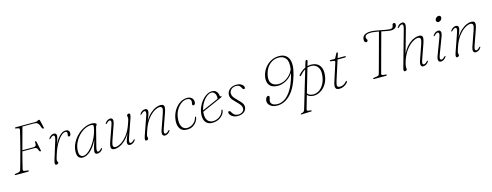

<svg xmlns="http://www.w3.org/2000/svg" viewBox="-25 -1710 7467 2913"><g transform="rotate(-15 3709.0 -253.5)"><path d="M194 -692Q196.5 -700 215 -700H523Q542.5 -700 554 -709.2Q565.5 -718.5 578 -718.5Q588.5 -718.5 592 -706.5L619.5 -589.5Q624 -572 610.5 -572Q602 -572 597.2 -577.8Q592.5 -583.5 586.5 -594.5L576 -624Q566.5 -653 547.2 -668.8Q528 -684.5 494 -684.5H311Q289.5 -605 265 -514.8Q240.5 -424.5 217 -337H394.5Q415 -337 426.8 -350Q438.5 -363 435 -403Q432.5 -417.5 443.5 -417.5Q454.5 -417.5 457.5 -405L487 -264.5Q489 -257 485.5 -253.5Q482 -250 477 -249.5Q466.5 -249 459.5 -265Q448.5 -297.5 437.2 -309Q426 -320.5 401 -320.5H212.5Q192.5 -244.5 175.2 -176.2Q158 -108 146.5 -57.5Q143 -44.5 147.5 -36.2Q152 -28 170 -26L203 -21.5Q232.5 -18.5 232.5 -11Q232.5 -6 226 -3Q219.5 0 202.5 0H24.5Q8.5 0 10 -9.5Q11 -15 17.2 -17.5Q23.5 -20 41.5 -22L67 -26Q99.5 -30.5 108 -59.5Q127.5 -126.5 149 -204.2Q170.5 -282 191.5 -361.8Q212.5 -441.5 230.8 -515Q249 -588.5 262 -647.5Q267 -671 243 -675L215 -680.5Q192.5 -684.5 194 -692Z M660 -391Q654 -393.5 660.5 -405.5Q674.5 -429.5 697.2 -443.2Q720 -457 743 -457Q760.5 -457 771.5 -447.2Q782.5 -437.5 782.5 -417.5Q782.5 -392.5 769.8 -355.2Q757 -318 743 -281.5Q766 -330.5 795.8 -370.2Q825.5 -410 858.8 -433.5Q892 -457 926.5 -457Q957 -457 971.5 -442Q986 -427 986 -402Q986 -380.5 978 -368Q970 -355.5 958 -355.5Q940.5 -355.5 940.5 -372.5Q940.5 -380.5 943 -388.2Q945.5 -396 945.5 -406Q945.5 -420 939.2 -428.8Q933 -437.5 917 -437.5Q888 -437.5 849 -401.5Q810 -365.5 771.5 -299.2Q733 -233 705 -142Q694 -107.5 688.2 -87.8Q682.5 -68 682.5 -53Q682.5 -40 688.2 -33.2Q694 -26.5 694 -16.5Q694 -7 684.5 0.5Q675 8 662 8Q643.5 8 639.8 -8.5Q636 -25 649 -67.5L737.5 -352.5Q751 -395.5 747.2 -413Q743.5 -430.5 727.5 -430.5Q718 -430.5 706 -423.8Q694 -417 677.5 -400Q666 -388.5 660 -391Z M1314.5 -97Q1303.5 -52.5 1307 -35.8Q1310.5 -19 1323.5 -19Q1342.5 -19 1373 -49.5Q1384.5 -61 1390.5 -58.5Q1396.5 -56 1390 -44Q1376 -20 1352.2 -6.2Q1328.5 7.5 1305.5 7.5Q1287.5 7.5 1276.8 -1.5Q1266 -10.5 1266 -31Q1266 -44 1269.5 -62Q1273 -80 1283.5 -115Q1294 -150 1314.5 -214Q1261.5 -105.5 1198.8 -49Q1136 7.5 1074.5 7.5Q1033 7.5 1009.5 -22Q986 -51.5 991 -120.5Q995.5 -185.5 1027.2 -245.8Q1059 -306 1108.5 -353.8Q1158 -401.5 1216.8 -429.2Q1275.5 -457 1333.5 -457Q1368.5 -457 1387.8 -448.2Q1407 -439.5 1407 -426.5Q1407 -417 1399.5 -409.2Q1392 -401.5 1389.5 -392.5ZM1027.5 -126.5Q1022.5 -66 1039.8 -40.8Q1057 -15.5 1090 -15.5Q1119 -15.5 1152.2 -37.8Q1185.5 -60 1218.8 -99Q1252 -138 1280.5 -187.8Q1309 -237.5 1329.2 -293Q1349.5 -348.5 1357 -404Q1361.5 -436 1322 -436Q1271.5 -436 1221.2 -410.5Q1171 -385 1129 -341.2Q1087 -297.5 1059.8 -242Q1032.5 -186.5 1027.5 -126.5Z M1903 -58.5Q1909 -56 1902.5 -44Q1888.5 -20 1865.8 -6.2Q1843 7.5 1820 7.5Q1802 7.5 1790.2 -2Q1778.5 -11.5 1778.5 -31Q1778.5 -42.5 1782 -58.2Q1785.5 -74 1795.5 -101.2Q1805.5 -128.5 1825 -174.5Q1785 -107.5 1740.2 -67.5Q1695.5 -27.5 1653.8 -10Q1612 7.5 1581.5 7.5Q1543.5 7.5 1530.2 -8.2Q1517 -24 1521.5 -54.2Q1526 -84.5 1541.5 -128.5L1620.5 -352.5Q1636 -395.5 1632.2 -413Q1628.5 -430.5 1612.5 -430.5Q1603 -430.5 1591 -423.8Q1579 -417 1562.5 -400Q1551 -388.5 1545 -391Q1539 -393.5 1545.5 -405.5Q1559.5 -429.5 1582.2 -443.2Q1605 -457 1628 -457Q1655.5 -457 1664.5 -432.8Q1673.5 -408.5 1656 -358L1574.5 -124.5Q1553 -63.5 1560.5 -41.2Q1568 -19 1600 -19Q1634.5 -19 1684 -49Q1733.5 -79 1783 -141.5Q1832.5 -204 1866 -300.5Q1878.5 -336 1884.2 -354.8Q1890 -373.5 1891.8 -382.2Q1893.5 -391 1893.5 -396.5Q1893.5 -408 1890.5 -413.5Q1887.5 -419 1887.5 -428.5Q1887.5 -441.5 1897 -449.2Q1906.5 -457 1919.5 -457Q1935.5 -457 1938.5 -440.5Q1941.5 -424 1926 -379.5L1827.5 -97Q1812.5 -54 1816.2 -36.5Q1820 -19 1835.5 -19Q1845.5 -19 1857.2 -25.8Q1869 -32.5 1885.5 -49.5Q1897 -61 1903 -58.5Z M2091 -391Q2085 -393.5 2091.5 -405.5Q2105.5 -429.5 2128.2 -443.2Q2151 -457 2174 -457Q2192 -457 2203.8 -447.5Q2215.5 -438 2215.5 -418.5Q2215.5 -407 2212 -391.2Q2208.5 -375.5 2198.5 -348.2Q2188.5 -321 2169 -275Q2209 -342 2253.8 -382Q2298.5 -422 2340.2 -439.5Q2382 -457 2412.5 -457Q2450.5 -457 2463.8 -441.2Q2477 -425.5 2472.5 -395.2Q2468 -365 2452.5 -321L2373.5 -97Q2358 -54 2362 -36.5Q2366 -19 2381.5 -19Q2391.5 -19 2403.2 -25.8Q2415 -32.5 2431.5 -49.5Q2443 -61 2449 -58.5Q2455 -56 2448.5 -44Q2434.5 -20 2411.8 -6.2Q2389 7.5 2366 7.5Q2338.5 7.5 2329.5 -16.8Q2320.5 -41 2338 -91.5L2419.5 -325Q2441 -386 2433.5 -408.2Q2426 -430.5 2394 -430.5Q2359.5 -430.5 2310 -400.5Q2260.5 -370.5 2211.2 -308.2Q2162 -246 2128 -149Q2116 -113.5 2110 -94.8Q2104 -76 2102.2 -67.2Q2100.5 -58.5 2100.5 -53Q2100.5 -42 2103.5 -36.2Q2106.5 -30.5 2106.5 -21Q2106.5 -8 2097 -0.2Q2087.5 7.5 2074.5 7.5Q2058.5 7.5 2055.5 -9.2Q2052.5 -26 2068 -70L2166.5 -352.5Q2181.5 -395.5 2178 -413Q2174.5 -430.5 2158.5 -430.5Q2149 -430.5 2137 -423.8Q2125 -417 2108.5 -400Q2097 -388.5 2091 -391Z M2826.5 -439Q2781 -439 2737.8 -408Q2694.5 -377 2663.5 -325Q2632.5 -273 2623.5 -209.5Q2610 -115 2638 -65.2Q2666 -15.5 2723 -16Q2753.5 -16.5 2784.8 -30.5Q2816 -44.5 2840.8 -72Q2865.5 -99.5 2875.5 -140Q2878 -150.5 2885 -150.5Q2892 -150.5 2892 -141Q2892 -123 2881 -98Q2870 -73 2848 -48.8Q2826 -24.5 2793 -8.5Q2760 7.5 2716 7.5Q2632 7.5 2598.5 -54.5Q2565 -116.5 2586 -215.5Q2600.5 -283 2636.8 -337.8Q2673 -392.5 2724.5 -425Q2776 -457.5 2835 -457.5Q2882.5 -457.5 2907.8 -431.8Q2933 -406 2933 -369.5Q2933 -347 2924.2 -335.5Q2915.5 -324 2903.5 -324Q2884.5 -324 2884.5 -344Q2884.5 -352.5 2887.5 -364Q2890.5 -375.5 2890.5 -386Q2890.5 -409.5 2873.5 -424.2Q2856.5 -439 2826.5 -439Z M3308 -136.5Q3303.5 -101 3277.8 -67.8Q3252 -34.5 3208.8 -13.5Q3165.5 7.5 3108 7.5Q3046 7.5 3011.2 -33.5Q2976.5 -74.5 2979.5 -148.5Q2982 -208.5 3004.2 -263.8Q3026.5 -319 3062 -362.8Q3097.5 -406.5 3140.5 -432Q3183.5 -457.5 3227.5 -457.5Q3271 -457.5 3296.5 -427.5Q3322 -397.5 3322 -357.5Q3322 -346 3334.5 -350Q3348 -354.5 3348 -344Q3348 -339.5 3343.2 -335.5Q3338.5 -331.5 3324 -325Q3305.5 -317 3273.8 -302.8Q3242 -288.5 3204.2 -272Q3166.5 -255.5 3129.8 -239.2Q3093 -223 3063.5 -210Q3034 -197 3019.5 -190.5Q3017.5 -177.5 3017 -164.5Q3013 -89 3044 -51.8Q3075 -14.5 3126.5 -14.5Q3161 -14.5 3195 -28.5Q3229 -42.5 3255 -70.2Q3281 -98 3291.5 -139Q3294 -149.5 3301 -149.5Q3309.5 -149.5 3308 -136.5ZM3214.5 -439.5Q3178 -439.5 3138.5 -408.8Q3099 -378 3067.2 -326.2Q3035.5 -274.5 3023 -211.5Q3041.5 -220 3073.8 -234Q3106 -248 3143.8 -264.8Q3181.5 -281.5 3217.5 -297.2Q3253.5 -313 3280 -324.5Q3281.5 -333 3281.5 -348.5Q3281.5 -387 3262.5 -413.2Q3243.5 -439.5 3214.5 -439.5Z M3521.5 -12.5Q3563 -12.5 3589.5 -33.5Q3616 -54.5 3616 -87Q3616 -110 3601 -135Q3586 -160 3540 -204Q3508 -235 3490.8 -256Q3473.5 -277 3467 -295Q3460.5 -313 3460.5 -335Q3460.5 -385 3501.2 -421.2Q3542 -457.5 3609.5 -457.5Q3662 -457.5 3693 -433.5Q3724 -409.5 3724 -382.5Q3724 -363.5 3705 -363.5Q3689 -363.5 3679 -386.5Q3668 -412 3649.8 -426Q3631.5 -440 3603.5 -440Q3553.5 -440 3523.8 -413.5Q3494 -387 3494 -349.5Q3494 -324 3508.2 -299.2Q3522.5 -274.5 3567.5 -230.5Q3600.5 -198.5 3618.2 -177Q3636 -155.5 3642.8 -138.2Q3649.5 -121 3649.5 -101.5Q3649.5 -54.5 3611.8 -23.5Q3574 7.5 3507 7.5Q3472 7.5 3443.8 -5.8Q3415.5 -19 3399 -39Q3382.5 -59 3382.5 -78.5Q3382.5 -98.5 3399.5 -98.5Q3406 -98.5 3413 -93.8Q3420 -89 3426.5 -75.5Q3444 -42 3468.2 -27.2Q3492.5 -12.5 3521.5 -12.5Z M4132 9.5Q4080.5 9.5 4045 -9Q4009.5 -27.5 3994.2 -58Q3979 -88.5 3989 -124.5Q4003 -169 4031.5 -169Q4057 -169 4047.5 -134.5L4039.5 -104.5Q4028.5 -62 4056 -36.8Q4083.5 -11.5 4143 -11.5Q4198 -11.5 4253.5 -46.8Q4309 -82 4358.5 -160.2Q4408 -238.5 4444.5 -367Q4451.5 -392.5 4457 -415.5Q4431 -374.5 4392.2 -343.2Q4353.5 -312 4308.2 -294.8Q4263 -277.5 4217 -277.5Q4122.5 -277.5 4083 -334.2Q4043.5 -391 4068.5 -487Q4087 -554 4128 -604Q4169 -654 4225 -681.8Q4281 -709.5 4344 -709.5Q4454.5 -709.5 4494 -624Q4533.5 -538.5 4486 -374Q4429.5 -178.5 4336.8 -84.5Q4244 9.5 4132 9.5ZM4110.5 -493.5Q4086 -399.5 4120.8 -350.2Q4155.5 -301 4234.5 -301Q4282 -301 4329 -324Q4376 -347 4413 -386.5Q4450 -426 4468 -475Q4483.5 -591 4445 -640Q4406.5 -689 4333 -689Q4257.5 -689 4196.2 -638.5Q4135 -588 4110.5 -493.5Z M4596 -340Q4592.5 -335.5 4587 -333Q4581.5 -330.5 4577 -333.5Q4571.5 -337.5 4573 -343.5Q4574.5 -349.5 4579.5 -355Q4632.5 -412 4687.5 -437.5L4711.5 -518.5Q4716 -533.5 4722.2 -539.5Q4728.5 -545.5 4735 -545.5Q4742 -545.5 4745.8 -539.2Q4749.5 -533 4745.5 -520L4725.5 -451Q4762 -461 4800 -457.5Q4881 -451 4919.5 -394.5Q4958 -338 4944 -237Q4933.5 -160.5 4895.2 -104Q4857 -47.5 4803.2 -18Q4749.5 11.5 4692 7.5Q4634 3 4603.5 -30.5L4546 167.5Q4541 186 4543 195Q4545 204 4563.5 206.5L4599.5 211Q4613 213 4613 219.5Q4613 227.5 4601.5 228.5L4448.5 234Q4438 234.5 4438 227Q4438 220.5 4446.5 219Q4476 213.5 4487.5 204.2Q4499 195 4505 175L4680 -412.5Q4638 -388.5 4596 -340ZM4691.5 -13Q4740 -9.5 4784.2 -34.8Q4828.5 -60 4860.8 -111.8Q4893 -163.5 4904.5 -239Q4918 -332 4885.5 -381.8Q4853 -431.5 4793.5 -437.5Q4755 -441.5 4719.5 -430L4610 -53Q4638 -17 4691.5 -13Z M5137.5 -422.5 5086 -430Q5074 -431.5 5074 -439.5Q5074 -449 5087.5 -449H5146.5Q5158.5 -449 5163 -457L5199.5 -527Q5204.5 -536 5213.5 -536Q5222 -536 5222 -526.5Q5222 -521.5 5217 -505.5L5199 -449H5313.5Q5325.5 -449 5325.5 -440.5Q5325.5 -429 5302 -429H5192.5L5093.5 -121Q5073.5 -59 5082.5 -40.2Q5091.5 -21.5 5122 -21.5Q5150.5 -21.5 5175.5 -33.5Q5200.5 -45.5 5226.5 -75Q5232.5 -81.5 5237.5 -81.5Q5244 -81.5 5244 -75Q5244 -61.5 5225 -42Q5206 -22.5 5175 -7.5Q5144 7.5 5107 7.5Q5058.5 7.5 5048.2 -22Q5038 -51.5 5053.5 -101L5145 -386Q5151.5 -406.5 5150 -413.8Q5148.5 -421 5137.5 -422.5Z M5775.5 -49Q5770 -28.5 5796.5 -24.5L5842.5 -18Q5858 -16 5854.5 -8Q5851 0 5833 0H5652.5Q5636 0 5638 -9Q5639.5 -17 5660 -19.5L5701.5 -25.5Q5717.5 -28 5726.5 -34Q5735.5 -40 5739.5 -54Q5749 -88 5765.2 -147.2Q5781.5 -206.5 5801.2 -279.2Q5821 -352 5841.2 -426.8Q5861.5 -501.5 5879.2 -567Q5897 -632.5 5909 -676.5Q5875 -683 5844 -687.8Q5813 -692.5 5790.5 -692.5Q5735.5 -692.5 5714 -679Q5692.5 -665.5 5691.5 -645Q5690 -628.5 5698.8 -617.2Q5707.5 -606 5707 -592.5Q5707 -584 5699.8 -577Q5692.5 -570 5680.5 -570.5Q5666.5 -571 5658.2 -584.8Q5650 -598.5 5652 -620.5Q5653.5 -662 5687 -686.2Q5720.5 -710.5 5788.5 -710.5Q5816.5 -710.5 5857.5 -704Q5898.5 -697.5 5942.2 -689Q5986 -680.5 6022.5 -674Q6059 -667.5 6077 -667.5Q6118.5 -667.5 6127.5 -690.5Q6131.5 -699.5 6132.2 -707.8Q6133 -716 6134 -722Q6139.5 -742.5 6160 -742.5Q6182.5 -742.5 6182.5 -714Q6182.5 -684 6158 -664.8Q6133.5 -645.5 6092.5 -645.5Q6067.5 -645.5 6027.2 -653Q5987 -660.5 5943.5 -669.5Q5933.5 -632.5 5919.2 -580Q5905 -527.5 5888.5 -466.8Q5872 -406 5855 -343.5Q5838 -281 5822.5 -223.5Q5807 -166 5794.8 -120.5Q5782.5 -75 5775.5 -49Z M6507.5 -44Q6493.5 -20 6470.8 -6.2Q6448 7.5 6425 7.5Q6397.5 7.5 6388.5 -16.8Q6379.5 -41 6397 -91.5L6478.5 -325Q6500 -386 6492.5 -408.2Q6485 -430.5 6453 -430.5Q6418.5 -430.5 6369 -400.5Q6319.5 -370.5 6270.2 -308.2Q6221 -246 6187 -149Q6175.5 -115.5 6170.5 -89Q6165.5 -62.5 6165.5 -51Q6165.5 -40 6167 -34Q6168.5 -28 6168.5 -18Q6168.5 -7 6158.2 0.2Q6148 7.5 6134.5 7.5Q6121.5 7.5 6118 -5.2Q6114.5 -18 6120.5 -39L6281.5 -612Q6294 -655.5 6289.8 -673Q6285.5 -690.5 6269.5 -690.5Q6260 -690.5 6248 -683.8Q6236 -677 6219.5 -660Q6208 -648.5 6202 -651Q6196 -653.5 6202.5 -665.5Q6216.5 -689.5 6239.2 -703.2Q6262 -717 6285 -717Q6311 -717 6320.5 -692.5Q6330 -668 6315.5 -617L6211 -244.5Q6250.5 -324 6298.5 -370.5Q6346.5 -417 6392.5 -437Q6438.5 -457 6471.5 -457Q6509.5 -457 6522.8 -441.2Q6536 -425.5 6531.5 -395.2Q6527 -365 6511.5 -321L6432.5 -97Q6417 -54 6421 -36.5Q6425 -19 6440.5 -19Q6450.5 -19 6462.2 -25.8Q6474 -32.5 6490.5 -49.5Q6502 -61 6508 -58.5Q6514 -56 6507.5 -44Z M6819 -582.5Q6801 -582.5 6791.2 -595.8Q6781.5 -609 6786.5 -627Q6792 -646.5 6808.5 -659.2Q6825 -672 6843 -672Q6862 -672 6871.2 -659.2Q6880.5 -646.5 6875 -627Q6870 -609 6854 -595.8Q6838 -582.5 6819 -582.5ZM6708.5 -97.5Q6692.5 -55 6696.8 -37.2Q6701 -19.5 6716.5 -19.5Q6726.5 -19.5 6738.2 -26.2Q6750 -33 6766.5 -50Q6778 -61.5 6784 -59Q6790 -56.5 6783.5 -44.5Q6769.5 -20.5 6746.8 -6.8Q6724 7 6701 7Q6673.5 7 6663.8 -17.5Q6654 -42 6673 -92L6771.5 -352.5Q6787.5 -395.5 6783.5 -413Q6779.5 -430.5 6763.5 -430.5Q6754 -430.5 6742 -423.8Q6730 -417 6713.5 -400Q6702 -388.5 6696 -391Q6690 -393.5 6696.5 -405.5Q6710.5 -429.5 6733.2 -443.2Q6756 -457 6779 -457Q6806.5 -457 6816.2 -432.8Q6826 -408.5 6807 -358Z M6973 -391Q6967 -393.5 6973.5 -405.5Q6987.5 -429.5 7010.2 -443.2Q7033 -457 7056 -457Q7074 -457 7085.8 -447.5Q7097.5 -438 7097.5 -418.5Q7097.5 -407 7094 -391.2Q7090.5 -375.5 7080.5 -348.2Q7070.5 -321 7051 -275Q7091 -342 7135.8 -382Q7180.5 -422 7222.2 -439.5Q7264 -457 7294.5 -457Q7332.5 -457 7345.8 -441.2Q7359 -425.5 7354.5 -395.2Q7350 -365 7334.5 -321L7255.5 -97Q7240 -54 7244 -36.5Q7248 -19 7263.5 -19Q7273.5 -19 7285.2 -25.8Q7297 -32.5 7313.5 -49.5Q7325 -61 7331 -58.5Q7337 -56 7330.5 -44Q7316.5 -20 7293.8 -6.2Q7271 7.5 7248 7.5Q7220.5 7.5 7211.5 -16.8Q7202.5 -41 7220 -91.5L7301.5 -325Q7323 -386 7315.5 -408.2Q7308 -430.5 7276 -430.5Q7241.5 -430.5 7192 -400.5Q7142.5 -370.5 7093.2 -308.2Q7044 -246 7010 -149Q6998 -113.5 6992 -94.8Q6986 -76 6984.2 -67.2Q6982.5 -58.5 6982.5 -53Q6982.5 -42 6985.5 -36.2Q6988.5 -30.5 6988.5 -21Q6988.5 -8 6979 -0.2Q6969.5 7.5 6956.5 7.5Q6940.5 7.5 6937.5 -9.2Q6934.5 -26 6950 -70L7048.5 -352.5Q7063.5 -395.5 7060 -413Q7056.5 -430.5 7040.5 -430.5Q7031 -430.5 7019 -423.8Q7007 -417 6990.5 -400Q6979 -388.5 6973 -391Z"/></g></svg>

Font: Fraunces 9pt Thin
Style: Italic
Weight: 100
Italic angle: -16°
Version: Version 1.000;[b76b70a41]